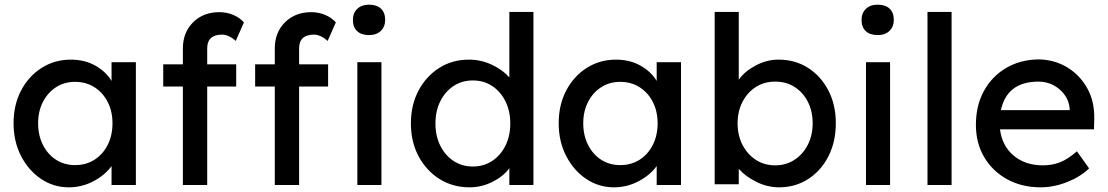

<svg xmlns="http://www.w3.org/2000/svg" viewBox="-20 -791 4739 821"><path d="M274 10Q209 10 155.5 -26Q102 -62 70 -124Q38 -186 38 -264Q38 -343 70.5 -404.5Q103 -466 158.5 -501Q214 -536 283 -536Q342 -536 387.5 -510.5Q433 -485 457 -445V-525H561V0H457V-81Q430 -43 380.5 -16.5Q331 10 274 10ZM301 -85Q348 -85 384 -108Q420 -131 440.5 -171.5Q461 -212 461 -264Q461 -315 440.5 -355Q420 -395 384 -418Q348 -441 301 -441Q255 -441 219.5 -418Q184 -395 163.5 -355Q143 -315 143 -264Q143 -212 163.5 -171.5Q184 -131 219.5 -108Q255 -85 301 -85Z M762 0V-421H678V-516H762V-584Q762 -652 805.5 -695.5Q849 -739 918 -739Q950 -739 978 -727Q1006 -715 1023 -695L988 -616Q975 -628 959.5 -635.5Q944 -643 930 -643Q866 -643 866 -584V-516H990V-421H866V0ZM1155 0V-421H1071V-516H1155V-584Q1155 -652 1198.5 -695.5Q1242 -739 1311 -739Q1343 -739 1371 -727Q1399 -715 1416 -695L1381 -616Q1368 -628 1352.5 -635.5Q1337 -643 1323 -643Q1259 -643 1259 -584V-516H1383V-421H1259V0ZM1558 -641Q1525 -641 1507 -658Q1489 -675 1489 -706Q1489 -735 1507.5 -753Q1526 -771 1558 -771Q1591 -771 1609 -754Q1627 -737 1627 -706Q1627 -677 1608.5 -659Q1590 -641 1558 -641ZM1508 0V-525H1611V0Z M1988 10Q1916 10 1859.5 -25.5Q1803 -61 1770 -122.5Q1737 -184 1737 -263Q1737 -342 1769.5 -403.5Q1802 -465 1858 -500.5Q1914 -536 1985 -536Q2037 -536 2083.5 -514Q2130 -492 2158 -460V-740H2261V0H2158V-72Q2134 -38 2087 -14Q2040 10 1988 10ZM2002 -79Q2049 -79 2085 -103Q2121 -127 2141.5 -168.5Q2162 -210 2162 -263Q2162 -316 2141.5 -357.5Q2121 -399 2085 -423Q2049 -447 2002 -447Q1955 -447 1919 -423Q1883 -399 1862.5 -357.5Q1842 -316 1842 -263Q1842 -210 1862.5 -168.5Q1883 -127 1919 -103Q1955 -79 2002 -79Z M2605 10Q2540 10 2486.5 -26Q2433 -62 2401 -124Q2369 -186 2369 -264Q2369 -343 2401.5 -404.5Q2434 -466 2489.5 -501Q2545 -536 2614 -536Q2673 -536 2718.5 -510.5Q2764 -485 2788 -445V-525H2892V0H2788V-81Q2761 -43 2711.5 -16.5Q2662 10 2605 10ZM2632 -85Q2679 -85 2715 -108Q2751 -131 2771.5 -171.5Q2792 -212 2792 -264Q2792 -315 2771.5 -355Q2751 -395 2715 -418Q2679 -441 2632 -441Q2586 -441 2550.5 -418Q2515 -395 2494.5 -355Q2474 -315 2474 -264Q2474 -212 2494.5 -171.5Q2515 -131 2550.5 -108Q2586 -85 2632 -85Z M3312 10Q3261 10 3214 -13.5Q3167 -37 3139 -69V-3H3036V-740H3139V-450Q3163 -485 3210.5 -510.5Q3258 -536 3309 -536Q3380 -536 3435 -501Q3490 -466 3522 -404.5Q3554 -343 3554 -264Q3554 -185 3522.5 -123Q3491 -61 3436 -25.5Q3381 10 3312 10ZM3295 -84Q3341 -84 3377 -107.5Q3413 -131 3434 -171.5Q3455 -212 3455 -264Q3455 -315 3434.5 -355.5Q3414 -396 3378 -419Q3342 -442 3295 -442Q3248 -442 3212 -419Q3176 -396 3155 -355.5Q3134 -315 3134 -264Q3134 -212 3155 -171.5Q3176 -131 3212 -107.5Q3248 -84 3295 -84Z M3733 -641Q3700 -641 3682 -658Q3664 -675 3664 -706Q3664 -735 3682.5 -753Q3701 -771 3733 -771Q3766 -771 3784 -754Q3802 -737 3802 -706Q3802 -677 3783.5 -659Q3765 -641 3733 -641ZM3683 0V-525H3786V0Z M3946 0V-740H4049V0Z M4430 10Q4349 10 4286.5 -24.5Q4224 -59 4188.5 -119Q4153 -179 4153 -257Q4153 -340 4187.5 -402.5Q4222 -465 4282.5 -500.5Q4343 -536 4421 -537Q4489 -536 4543.5 -503Q4598 -470 4629.5 -413Q4661 -356 4659 -282L4658 -238H4256Q4265 -167 4314.5 -125.5Q4364 -84 4440 -84Q4479 -84 4512.5 -97Q4546 -110 4585 -144L4637 -71Q4600 -35 4543 -12.5Q4486 10 4430 10ZM4421 -442Q4286 -442 4260 -320H4554V-327Q4551 -360 4532 -386Q4513 -412 4484 -427Q4455 -442 4421 -442Z"/></svg>

Font: Lexend
Style: Regular
Weight: 400
Designer: Bonnie Shaver-Troup, Thomas Jockin
Foundry: Lexend
Version: Version 1.007; ttfautohint (v1.8.3)